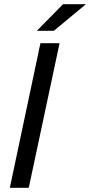

<svg xmlns="http://www.w3.org/2000/svg" viewBox="-20 -896 430 916"><path d="M172.9 -689.9H264.2L117.2 0H26.9ZM280.8 -876H390.1L236.8 -749H155.8Z"/></svg>

Font: D-DIN Exp
Style: DINExp-Italic
Weight: 400
Width: 7
Italic angle: -12°
Designer: Charles Nix
Foundry: Datto Inc.
Version: Version 1.00